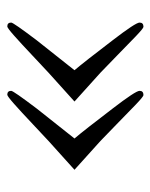

<svg xmlns="http://www.w3.org/2000/svg" viewBox="38 -494 423 540"><g transform="rotate(-90 250.0 -224.5)"><path d="M234 -227 315 -300Q327 -311 362.5 -344.5Q398 -378 419.5 -397Q441 -416 445 -416Q456 -416 456 -405Q456 -399 406 -333L322 -227Q345 -200 406 -120Q456 -55 456 -44Q456 -33 444 -33Q440 -33 417.5 -54.5Q395 -76 362.5 -108Q330 -140 315 -154ZM42 -227 123 -300Q135 -311 170.5 -344.5Q206 -378 227.5 -397Q249 -416 253 -416Q264 -416 264 -405Q264 -399 214 -333L130 -227Q153 -200 214 -120Q264 -55 264 -44Q264 -33 252 -33Q248 -33 225.5 -54.5Q203 -76 170.5 -108Q138 -140 123 -154Z"/></g></svg>

Font: STIX
Style: Regular
Weight: 400
Designer: MicroPress Inc., with final additions and corrections provided by Coen Hoffman, Elsevier (retired)
Version: Version 1.1.1